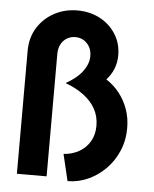

<svg xmlns="http://www.w3.org/2000/svg" viewBox="-51 -724 623 778"><g transform="rotate(5 260.5 -335.0)"><path d="M252.8 11.8 227.1 -96.5Q261.1 -98.6 288.9 -113.9Q316.7 -129.2 333.3 -156.6Q350 -184 350 -221.5Q350 -259.7 333 -290.3Q316 -320.8 284.7 -344.1Q253.5 -367.4 211.8 -382.6V-384Q256.2 -409 278.5 -439.2Q300.7 -469.4 300.7 -500.7Q300.7 -531.9 281.6 -552.1Q262.5 -572.2 234 -572.2Q214.6 -572.2 199.3 -562.8Q184 -553.5 175.3 -536.8Q166.7 -520.1 166.7 -498.6V0H45.8V-499.3Q45.8 -554.2 71.5 -594.8Q97.2 -635.4 139.6 -658Q181.9 -680.6 232.6 -680.6Q284 -680.6 324.7 -659Q365.3 -637.5 389.2 -599.7Q413.2 -561.8 413.2 -513.9Q413.2 -484 402.8 -458.3Q392.4 -432.6 373.6 -412.5Q404.9 -392.4 427.4 -363.5Q450 -334.7 462.5 -299.3Q475 -263.9 475 -222.9Q475 -172.9 456.6 -129.9Q438.2 -86.8 406.6 -55.2Q375 -23.6 335.4 -5.9Q295.8 11.8 252.8 11.8Z"/></g></svg>

Font: Afacad Flux
Style: Regular
Weight: 400
Designer: Kristian Moeller
Foundry: Dicotype
Version: Version 1.100